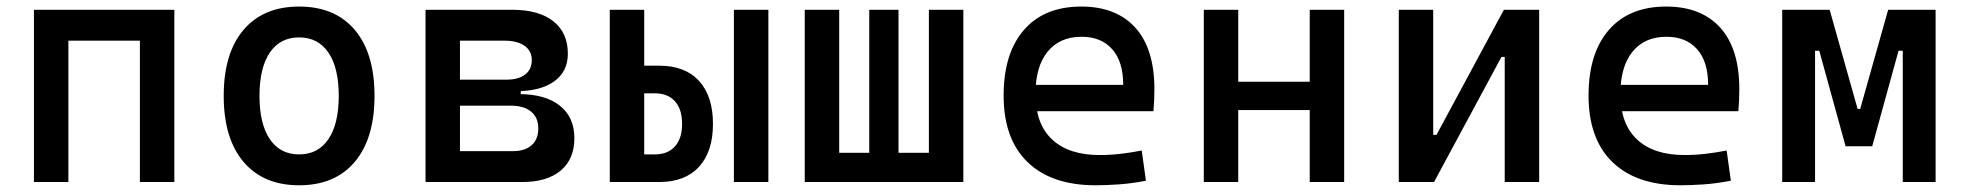

<svg xmlns="http://www.w3.org/2000/svg" viewBox="-20 -547 5899 577"><path d="M400.4 0V-517.6H503.9V0ZM82 0V-517.6H185.5V0ZM112.3 -424.8V-517.6H488.8V-424.8Z M878.9 9.8Q771.5 9.8 711.9 -60.5Q652.3 -130.9 652.3 -258.8Q652.3 -387.2 711.9 -457.3Q771.5 -527.3 878.9 -527.3Q986.8 -527.3 1046.1 -457.3Q1105.5 -387.2 1105.5 -258.8Q1105.5 -130.9 1046.1 -60.5Q986.8 9.8 878.9 9.8ZM878.9 -83Q936 -83 967 -128.9Q998 -174.8 998 -258.8Q998 -343.3 967 -388.9Q936 -434.6 878.9 -434.6Q821.8 -434.6 790.8 -388.9Q759.8 -343.3 759.8 -258.8Q759.8 -174.8 790.8 -128.9Q821.8 -83 878.9 -83Z M1355.5 0V-92.8H1521.5Q1557.6 -92.8 1577.6 -110.6Q1597.7 -128.4 1597.7 -161.1Q1597.7 -193.8 1575.9 -211.7Q1554.2 -229.5 1514.6 -229.5H1345.7V-264.2H1539.1Q1618.7 -264.2 1662.4 -229.5Q1706.1 -194.8 1706.1 -131.8Q1706.1 -68.8 1665 -34.4Q1624 0 1549.8 0ZM1258.8 0V-517.6H1362.3V0ZM1322.3 -243.2V-291H1544.9V-243.2ZM1345.7 -272.9V-307.6H1502Q1538.1 -307.6 1558.1 -323Q1578.1 -338.4 1578.1 -366.2Q1578.1 -394 1556.4 -409.4Q1534.7 -424.8 1495.1 -424.8H1355.5V-517.6H1519.5Q1599.1 -517.6 1642.8 -483.2Q1686.5 -448.7 1686.5 -385.7Q1686.5 -332 1645.5 -302.5Q1604.5 -272.9 1530.3 -272.9Z M1909.2 0V-83H1947.8Q1986.8 -83 2008.3 -106.9Q2029.8 -130.9 2029.8 -174.8Q2029.8 -218.8 2008.3 -242.7Q1986.8 -266.6 1947.8 -266.6H1899.4V-349.6H1961.4Q2038.6 -349.6 2080.6 -304Q2122.6 -258.3 2122.6 -174.8Q2122.6 -91.3 2080.6 -45.7Q2038.6 0 1961.4 0ZM1812.5 0V-517.6H1916V0ZM2185.5 0V-517.6H2289.1V0Z M2771.5 0V-517.6H2875V0ZM2418.9 0V-87.9H2856.9V0ZM2398.4 0V-517.6H2502V0ZM2592.3 0V-517.6H2680.2V0Z M3272.5 9.8Q3140.1 9.8 3068.1 -59.8Q2996.1 -129.4 2996.1 -259.8Q2996.1 -386.7 3057.1 -457Q3118.2 -527.3 3229.5 -527.3Q3334.5 -527.3 3391.8 -463.9Q3449.2 -400.4 3449.2 -279.3Q3449.2 -243.7 3446.3 -212.9H3083V-292H3355.5Q3355.5 -361.8 3322.3 -399.2Q3289.1 -436.5 3230.5 -436.5Q3164.6 -436.5 3128.2 -391.6Q3091.8 -346.7 3091.8 -264.6Q3091.8 -174.8 3141.8 -127.9Q3191.9 -81.1 3284.2 -81.1Q3316.4 -81.1 3347.7 -84.7Q3378.9 -88.4 3411.1 -94.7L3423.8 -3.9Q3377.9 4.9 3339.8 7.3Q3301.8 9.8 3272.5 9.8Z M3916 0V-517.6H4019.5V0ZM3597.7 0V-517.6H3701.2V0ZM3627.9 -216.3V-301.3H4004.4V-216.3Z M4252 0V-141.6H4296.9L4499.5 -517.6H4533.7V-376H4492.2L4289.6 0ZM4183.6 0V-517.6H4287.1V0ZM4502 0V-517.6H4605.5V0Z M5030.3 9.8Q4897.9 9.8 4825.9 -59.8Q4753.9 -129.4 4753.9 -259.8Q4753.9 -386.7 4814.9 -457Q4876 -527.3 4987.3 -527.3Q5092.3 -527.3 5149.7 -463.9Q5207 -400.4 5207 -279.3Q5207 -243.7 5204.1 -212.9H4840.8V-292H5113.3Q5113.3 -361.8 5080.1 -399.2Q5046.9 -436.5 4988.3 -436.5Q4922.4 -436.5 4886 -391.6Q4849.6 -346.7 4849.6 -264.6Q4849.6 -174.8 4899.7 -127.9Q4949.7 -81.1 5042 -81.1Q5074.2 -81.1 5105.5 -84.7Q5136.7 -88.4 5168.9 -94.7L5181.6 -3.9Q5135.7 4.9 5097.7 7.3Q5059.6 9.8 5030.3 9.8Z M5549.8 -107.4 5564.5 -219.7H5570.3L5654.3 -517.6H5713.9V-394.5H5685.5L5606.4 -107.4ZM5335.9 0V-517.6H5434.6V0ZM5526.4 -107.4 5447.3 -394.5H5418.9V-517.6H5478.5L5562.5 -219.7H5566.4L5576.2 -107.4ZM5698.2 0V-517.6H5796.9V0Z"/></svg>

Font: Cascadia Code PL
Style: Regular
Weight: 400
Monospace: yes
Designer: Aaron Bell
Foundry: Saja Typeworks
Version: Version 2102.003